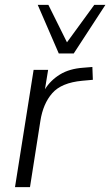

<svg xmlns="http://www.w3.org/2000/svg" viewBox="-20 -774 456 794"><path d="M42 0 119 -485H179L166 -405Q189 -442 228 -466Q267 -490 325 -494L362 -497L364 -444L320 -440Q234 -432 196 -388.5Q158 -345 147 -274L104 0ZM223 -553 136 -754H180L257 -599L370 -754H416L285 -553Z"/></svg>

Font: Nunito Sans Light
Style: Italic
Weight: 300
Italic angle: -9°
Designer: Vernon Adams
Foundry: Vernon Adams
Version: Version 3.006; ttfautohint (v1.8.3)